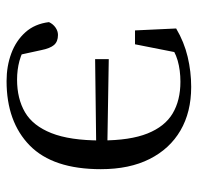

<svg xmlns="http://www.w3.org/2000/svg" viewBox="-29 -542 585 567"><g transform="rotate(90 263.5 -258.5)"><path d="M219.3 14.6Q175.4 14.6 137.9 0.7Q100.3 -13.2 75.4 -40.9Q50.5 -68.5 45.3 -110.6Q50.9 -122.7 61.4 -130Q71.9 -137.2 83.2 -137.2Q102.7 -137.2 112.7 -125.7Q122.8 -114.3 128.2 -87L143.6 -16.4L101.8 -50.1Q133.6 -30.4 159.9 -23.4Q186.2 -16.4 215.1 -16.4Q271.4 -16.4 311.5 -39.8Q351.5 -63.2 373.1 -117.8Q394.8 -172.4 394.8 -264.2Q394.8 -350 374.2 -401.5Q353.6 -452.9 315.1 -475.8Q276.5 -498.8 221.4 -498.8Q187.4 -498.8 158.9 -490.7Q130.4 -482.6 101.8 -460.7L137.3 -499L110.8 -364.7H69.8L64.1 -486.2Q104 -509.8 147.8 -520.2Q191.5 -530.6 236.7 -530.6Q311 -530.6 365.4 -498.9Q419.7 -467.2 449.6 -407.7Q479.6 -348.3 479.6 -263.8Q479.6 -122.5 409.7 -53.9Q339.8 14.6 219.3 14.6ZM154.7 -246.9V-287.2L434.7 -282.6V-250.4Z"/></g></svg>

Font: Noto Serif JP
Style: Regular
Weight: 200
Designer: Ryoko NISHIZUKA 西塚涼子 (kana & ideographs); Frank Grießhammer (Latin, Greek & Cyrillic); Wenlong ZHANG 张文龙 (bopomofo); San
Foundry: Adobe
Version: Version 2.001;hotconv 1.1.0;makeotfexe 2.6.0